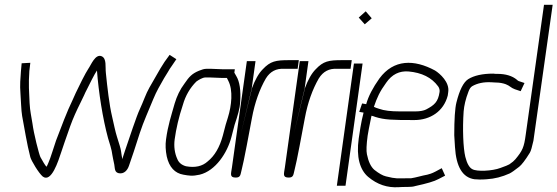

<svg xmlns="http://www.w3.org/2000/svg" viewBox="-20 -744 2317 798"><path d="M70 -481 67 -448C65 -420 62 -390 65 -356C67 -332 68 -284 72 -262C81 -215 92 -144 106 -91C110 -76 141 -24 158 -10C194 16 222 -74 235 -113C241 -131 253 -167 272 -220C283 -251 298 -284 315 -318L329 -347C333 -356 337 -365 342 -374C350 -390 373 -437 383 -451C390 -359 407 -251 429 -170C434 -153 445 -121 447 -100L450 -84C451 -79 453 -70 455 -60C458 -42 456 -28 474 -24C496 -20 510 -37 516 -55C528 -89 543 -134 561 -191C577 -240 598 -285 617 -332C631 -366 645 -389 662 -419L678 -445C683 -454 688 -462 694 -470L713 -498L685 -516L664 -487C658 -478 653 -469 647 -460L632 -434C621 -415 612 -399 601 -380C586 -354 576 -322 561 -290C548 -263 516 -166 500 -119C493 -98 489 -86 489 -82C487 -89 485 -101 483 -116C482 -125 476 -145 466 -176C460 -194 452 -233 446 -259C434 -309 426 -382 420 -441C417 -467 424 -500 403 -510C376 -522 358 -473 347 -458C336 -442 307 -384 295 -358L282 -329C258 -280 234 -215 213 -160C205 -138 190 -86 181 -67C179 -63 176 -54 173 -51C166 -59 158 -73 148 -91C142 -103 120 -190 115 -230C110 -264 105 -279 103 -316C101 -362 98 -392 102 -449L106 -483Z M904 -420H923L929 -408C949 -369 943 -306 927 -255C922 -241 915 -216 906 -180C893 -132 872 -96 843 -73C821 -53 791 -46 753 -53C735 -58 723 -68 717 -83C706 -107 702 -135 706 -165C712 -209 723 -257 740 -308C751 -347 770 -379 796 -405C804 -411 822 -422 833 -422H853ZM858 -458H838C829 -458 819 -455 807 -450C778 -438 766 -425 747 -397C728 -372 715 -344 706 -314C692 -264 678 -224 670 -164C667 -142 668 -119 673 -94C683 -49 707 -24 742 -18C765 -14 779 -11 810 -18C876 -34 925 -109 942 -175C948 -198 952 -214 955 -225C969 -266 977 -296 978 -316C982 -368 976 -405 962 -428L954 -442L956 -456H909Z M1006 -490 944 -48C940 -21 934 -7 958 -6C982 -5 979 -20 985 -41C992 -65 1018 -204 1027 -253C1039 -318 1059 -373 1085 -418C1103 -447 1128 -460 1161 -458H1177H1217L1222 -494H1182C1126 -494 1104 -490 1072 -456C1055 -439 1040 -412 1027 -377V-376C966 -125 966 -125 1026 -375L1042 -490Z M1226 -490 1164 -48C1160 -21 1154 -7 1178 -6C1202 -5 1199 -20 1205 -41C1212 -65 1238 -204 1247 -253C1259 -318 1279 -373 1305 -418C1323 -447 1348 -460 1381 -458H1397H1437L1442 -494H1402C1346 -494 1324 -490 1292 -456C1275 -439 1260 -412 1247 -377V-376C1186 -125 1186 -125 1246 -375L1262 -490Z M1451 -480 1380 28H1416L1487 -480ZM1471 -671 1496 -643 1525 -668 1500 -697Z M1534 -300C1547 -338 1558 -363 1585 -400C1609 -435 1640 -450 1678 -447C1733 -442 1774 -422 1801 -385C1806 -378 1808 -370 1807 -362C1801 -320 1785 -307 1751 -289C1741 -284 1726 -281 1707 -281H1641C1605 -281 1577 -284 1555 -292L1543 -296C1540 -297 1537 -299 1534 -300ZM1841 -347 1843 -362C1849 -402 1809 -438 1788 -451C1701 -498 1616 -498 1557 -418C1530 -380 1511 -344 1502 -311L1485 -314L1473 -279L1491 -276C1491 -274 1488 -264 1484 -246C1480 -228 1476 -203 1471 -169C1460 -91 1476 -38 1510 -9C1548 23 1590 37 1637 34C1647 33 1659 33 1673 33C1687 33 1698 32 1707 29C1753 19 1785 10 1803 0L1830 -14L1816 -45L1790 -31C1775 -23 1764 -20 1756 -18C1733 -14 1709 -6 1688 -3H1669C1633 -3 1627 0 1584 -11C1571 -14 1555 -23 1536 -38C1521 -51 1511 -73 1505 -103C1502 -117 1503 -143 1508 -180C1509 -190 1515 -218 1524 -263C1529 -262 1535 -260 1540 -258C1578 -246 1609 -245 1702 -245C1768 -245 1824 -281 1841 -347Z M2241 -724 2165 -184C2158 -132 2152 -118 2122 -82C2117 -76 2109 -69 2097 -61C2092 -58 2080 -53 2060 -46C2026 -33 1961 -30 1943 -41C1931 -47 1921 -64 1914 -92C1905 -129 1902 -209 1907 -281C1909 -305 1915 -332 1927 -363C1931 -374 1936 -382 1943 -386C1964 -398 1991 -404 2023 -402C2029 -402 2035 -401 2041 -401C2057 -401 2071 -398 2082 -394C2100 -387 2103 -379 2120 -373L2144 -365L2160 -399L2136 -407C2133 -408 2131 -410 2129 -412C2109 -429 2081 -437 2047 -437C2041 -437 2036 -437 2030 -438C1985 -438 1950 -430 1926 -415C1906 -402 1890 -370 1877 -318C1871 -294 1868 -248 1868 -182C1869 -168 1870 -152 1871 -133C1876 -50 1903 -6 1952 1C1963 2 1980 3 2003 1C2036 -1 2067 -9 2098 -23C2106 -27 2119 -36 2138 -51C2148 -59 2163 -78 2182 -109C2187 -117 2191 -133 2197 -159L2277 -724Z"/></svg>

Font: Reckless Catfish
Style: It
Weight: 400
Foundry: Cannot Into Space Fonts
Version: Version 0.2894